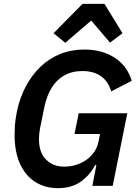

<svg xmlns="http://www.w3.org/2000/svg" viewBox="-20 -968 728 1000"><path d="M461 0 482 -108H475Q451 -59 403 -23.5Q355 12 282 12Q216 12 165 -19.5Q114 -51 85 -113Q56 -175 56 -267Q56 -289 57.5 -310.5Q59 -332 62 -352.5Q65 -373 69 -392Q84 -461 115 -519Q146 -577 190.5 -620Q235 -663 293 -686.5Q351 -710 419 -710Q511 -710 577 -667.5Q643 -625 666 -547L559 -492Q545 -543 506.5 -570.5Q468 -598 410 -598Q355 -598 314.5 -575Q274 -552 248.5 -510Q223 -468 211 -410L189 -302Q186 -287 184.5 -272.5Q183 -258 183 -245Q183 -172 220.5 -136Q258 -100 314 -100Q358 -100 396 -116.5Q434 -133 459.5 -162Q485 -191 493 -230L501 -270H368L390 -378H643L567 0ZM410 -948H524L618 -795L553 -746L455 -861L320 -745L259 -795Z"/></svg>

Font: IBM Plex Sans SemiBold
Style: Italic
Weight: 600
Italic angle: -11.31°
Designer: Mike Abbink, Paul van der Laan, Pieter van Rosmalen
Foundry: Bold Monday
Version: Version 3.201